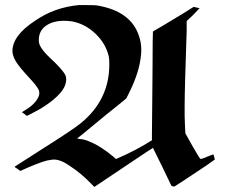

<svg xmlns="http://www.w3.org/2000/svg" viewBox="-20 -706 887 757"><path d="M821 -97Q822 -97 824.5 -88Q827 -79 827 -77L793 -53Q676 25 670 28Q667 31 656 27L620 -48L583 -123Q583 -124 467 -46L352 31L341 20Q300 -23 255 -52Q220 -77 192 -77Q185 -77 165 -73Q130 -64 60 -32L49 -40Q37 -47 38 -49L141 -115Q266 -194 297 -219Q411 -311 411 -452Q411 -474 409 -483Q397 -535 355.5 -574Q314 -613 262 -622Q246 -624 233 -624Q188 -624 160.5 -604Q133 -584 133 -548Q133 -538 136 -530Q145 -508 176 -479Q227 -432 238 -409Q241 -403 241 -393Q241 -361 207 -328Q167 -289 100 -256L86 -249L77 -256Q68 -263 67 -263Q67 -264 73 -268Q119 -294 132 -325Q135 -330 135 -339Q135 -347 132 -353Q123 -370 91 -404Q56 -442 43 -463Q29 -487 29 -504Q29 -566 118 -624Q194 -677 291 -686H309Q349 -686 360 -685Q496 -663 528 -564Q537 -538 537 -511Q537 -497 536 -490Q530 -423 491 -344L478 -318L455 -299Q420 -272 308 -179L284 -160L294 -158Q312 -157 330 -149Q376 -131 426 -89L437 -79Q513 -111 579 -153V-175Q579 -183 579.5 -227.5Q580 -272 580.5 -330.5Q581 -389 581.5 -446Q582 -503 582 -542L583 -582Q620 -603 664 -630Q681 -640 703 -653.5Q725 -667 734 -673L744 -679Q750 -678 756 -676L767 -674Q743 -647 716 -623V-585Q708 -353 708 -289V-250Q708 -237 709 -217.5Q710 -198 710 -195L711 -180L739 -130Q768 -79 771 -79Q775 -79 796.5 -88Q818 -97 821 -97Z"/></svg>

Font: KaTeX_Fraktur
Style: Bold
Weight: 700
Version: Version 1.1; ttfautohint (v1.3)